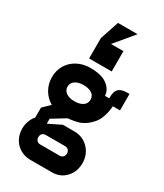

<svg xmlns="http://www.w3.org/2000/svg" viewBox="-267 -1017 1135 1325"><g transform="rotate(30 300.0 -354.5)"><path d="M54 -364Q54 -417.4 79.7 -460.1Q105.4 -502.8 150.9 -526.9Q196.4 -551 254 -551Q343.2 -551 388.3 -517Q433.4 -483 436 -434H470V-447.2Q470 -489 490 -509.5Q510 -530 557.2 -530H576V-399H519Q510.6 -297.8 463.9 -247.2Q417.2 -196.6 363.9 -183.3Q310.6 -170 254 -170Q196.4 -170 150.9 -195.6Q105.4 -221.2 79.7 -265.7Q54 -310.2 54 -364ZM363 -361Q363 -391.6 338 -408.3Q313 -425 270 -425Q230.6 -425 205.3 -407.8Q180 -390.6 180 -361Q180 -330.4 205.5 -313.2Q231 -296 270 -296Q313 -296 338 -313Q363 -330 363 -361ZM54 45Q54 7.8 71.6 -30.6Q89.2 -69 128.2 -88.2L219.2 4Q199.2 4 189.6 14.5Q180 25 180 42Q180 58.8 189.8 69.4Q199.6 80 218 80H370Q387 80 397.5 69.4Q408 58.8 408 42Q408 25.2 397.5 14.6Q387 4 370 4H94V-143L224.4 -269.2L299 -176.4L184 -106.4V-67L284 -116H377.8Q421.2 -116 456.7 -94.8Q492.2 -73.6 513.1 -36.6Q534 0.4 534 45Q534 114.4 491.5 160.2Q449 206 381.8 206H211Q169 206 133.3 186.9Q97.6 167.8 75.8 131.1Q54 94.4 54 45ZM212 -603V-765H392V-603ZM418 -915 293 -765 251.2 -755 212 -765 262 -915Z"/></g></svg>

Font: Fliege Mono Thin
Style: Regular
Weight: 100
Version: Version 0.020;Glyphs 3.3 (3306)